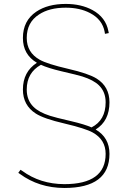

<svg xmlns="http://www.w3.org/2000/svg" viewBox="-20 -730 651 978"><path d="M518.1 -209Q518.1 -262.2 483.9 -295.4Q456.5 -322.3 399.9 -340.3Q378.4 -347.2 292 -367.2Q224.1 -383.3 188.5 -399.9Q116.2 -359.9 116.2 -273.9Q116.2 -219.7 150.4 -186Q178.2 -158.2 234.9 -140.1Q257.8 -132.3 342.3 -112.8Q411.1 -96.7 446.3 -81.1Q518.1 -117.7 518.1 -209ZM96.7 -536.6Q96.7 -624.5 164.6 -670.4Q223.1 -710 314.9 -710Q393.6 -710 451.2 -678.7Q519 -641.6 532.2 -570.8L534.2 -561.5L514.6 -557.6L513.2 -567.4Q501.5 -630.9 438.5 -663.6Q386.2 -690.9 314.9 -690.9Q231 -690.9 178.7 -656.2Q116.2 -616.2 116.2 -536.6Q116.2 -462.9 182.1 -425.8Q219.7 -404.3 327.1 -379.4Q430.7 -355.5 471.7 -330.1Q537.6 -289.1 537.6 -209Q537.6 -113.8 467.3 -70.3Q537.6 -29.3 537.6 53.7Q537.6 227.5 307.6 227.5Q178.2 227.1 81.1 155.8L73.2 150.4L84.5 134.8L92.8 140.1Q184.6 207.5 307.6 208Q518.1 208 518.1 53.7Q518.1 -18.6 452.1 -55.2Q415 -75.7 307.6 -101.1Q204.1 -125 162.6 -151.4Q96.7 -193.4 96.7 -273.9Q96.7 -364.3 168 -410.2Q96.7 -452.1 96.7 -536.6Z"/></svg>

Font: Fortheenas_01
Style: Regular
Weight: 100
Designer: Situjuh Nazara
Version: Version 1.10 September 8, 2014